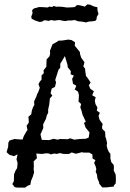

<svg xmlns="http://www.w3.org/2000/svg" viewBox="-20 -853 590 873"><path d="M59 0 47 -2 36 -16 43 -29 44 -61 51 -78 58 -89 60 -112 55 -129 60 -151 43 -143 23 -149 10 -161 13 -172 17 -185 18 -204 23 -214 46 -221 70 -219H83L88 -234L100 -255L105 -262L101 -281L111 -296L110 -314L109 -322L122 -333L125 -351L130 -365L136 -376L135 -392L145 -413L149 -425L155 -437L161 -454L155 -470L161 -482L169 -491V-510L179 -520L178 -533L191 -550V-563L192 -583L205 -597L208 -609L207 -622L219 -652L236 -661L246 -668L265 -669L290 -673L305 -671L321 -661L320 -645L343 -617L344 -607L349 -591L364 -570L359 -551L367 -541L368 -527L371 -508L382 -493L392 -478L384 -465L391 -449L407 -438L399 -420L415 -411L411 -395L414 -380L423 -364L420 -350L434 -340L428 -326L433 -308L447 -289L444 -277L445 -267L458 -254L459 -231L462 -224L467 -202L465 -191L469 -175L474 -164L482 -153V-132L486 -116L497 -103L498 -91L497 -78L506 -59L507 -36L506 -19L498 -10V-5L465 -1H445L431 -18V-23L423 -42L421 -59L415 -72L418 -84L415 -96L408 -112L414 -125L401 -132L400 -151L386 -159H361L352 -161L334 -156L324 -154L306 -160L294 -153H269L252 -157L238 -153L227 -155L210 -151L203 -155L191 -156L170 -153L145 -155L148 -134L133 -119L134 -96L133 -84L135 -70L130 -52L121 -30L118 -13L107 -9L94 0ZM204 -216 224 -222 242 -218 253 -221 288 -220 299 -224 318 -218 343 -221 369 -222 383 -227 387 -251 369 -273 362 -294 370 -300 355 -332 351 -349 345 -365 349 -380 337 -391 339 -420 335 -436 320 -446 327 -463 312 -472 308 -495 316 -509 301 -515 302 -530 288 -547 287 -558 275 -598 254 -563V-545L246 -536L231 -489L235 -479L230 -458L215 -450L210 -429L218 -418L207 -406L204 -378L199 -355V-340L193 -329L189 -313L176 -287L177 -271L164 -242L170 -217ZM161 -753 151 -756 139 -760 124 -768 122 -777 128 -793 126 -807 135 -815 144 -817 157 -821H164L183 -820L197 -819L204 -823L218 -821L222 -826L238 -822L244 -823L263 -822L277 -820L281 -819H290L311 -820L320 -821L330 -830L343 -829L350 -827L366 -823L377 -833L389 -832L406 -824L410 -823L423 -820V-808L425 -799L428 -790L420 -776L419 -765L413 -758L398 -756L384 -755L371 -751L363 -753L350 -755L336 -756L325 -760L319 -762L306 -760H293L285 -759L277 -757L264 -759L250 -762L240 -761L227 -759L213 -762L201 -758L191 -760L181 -761L172 -755Z"/></svg>

Font: Winky Rough Light
Style: Regular
Weight: 300
Designer: Simon Atzbach
Foundry: typofactur
Version: Version 1.206; ttfautohint (v1.8.4.7-5d5b)